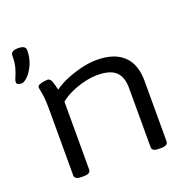

<svg xmlns="http://www.w3.org/2000/svg" viewBox="-138 -846 963 972"><g transform="rotate(-20 343.5 -359.5)"><path d="M16 -547Q9 -547 -0.5 -550Q-10 -553 -10 -562Q-10 -573 -2.5 -589Q5 -605 12.5 -631Q20 -657 20 -696Q20 -721 60 -721Q100 -721 100 -696Q100 -653 84.5 -619Q69 -585 49.5 -566Q30 -547 16 -547ZM141 2Q119 2 110.5 -4Q102 -10 102 -20V-371Q102 -433 96 -463Q90 -493 90 -497Q90 -507 101 -511.5Q112 -516 125 -518Q138 -520 144 -520Q158 -520 165 -503.5Q172 -487 179 -454Q209 -476 249 -492.5Q289 -509 332 -519Q375 -529 413 -529Q507 -529 556 -482.5Q605 -436 605 -347V-20Q605 -10 596.5 -4Q588 2 566 2H558Q536 2 527.5 -4Q519 -10 519 -20V-339Q519 -399 488.5 -427.5Q458 -456 390 -456Q357 -456 319.5 -447Q282 -438 247.5 -422.5Q213 -407 188 -386V-20Q188 -10 179.5 -4Q171 2 149 2Z"/></g></svg>

Font: Asap Expanded
Style: Regular
Weight: 400
Width: 7
Designer: Pablo Cosgaya
Foundry: Omnibus-Type
Version: Version 3.001; ttfautohint (v1.8.4.7-5d5b)